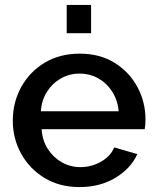

<svg xmlns="http://www.w3.org/2000/svg" viewBox="-20 -750 635 780"><path d="M303 10Q222 10 161 -27Q100 -64 66 -125.5Q32 -187 32 -260Q32 -334 66 -396Q100 -458 161 -495Q222 -532 304 -532Q386 -532 446 -494.5Q506 -457 538.5 -396Q571 -335 571 -265Q571 -240 568 -225H149Q152 -179 174.5 -144.5Q197 -110 231.5 -90.5Q266 -71 307 -71Q351 -71 390 -93Q429 -115 444 -151L538 -124Q511 -65 448.5 -27.5Q386 10 303 10ZM146 -298H462Q458 -343 436 -377.5Q414 -412 379.5 -431.5Q345 -451 303 -451Q262 -451 227.5 -431.5Q193 -412 171 -377.5Q149 -343 146 -298ZM251 -615V-730H350V-615Z"/></svg>

Font: Raleway SemiBold
Style: Regular
Weight: 600
Designer: Matt McInerney, Pablo Impallari, Rodrigo Fuenzalida
Foundry: Matt McInerney, Pablo Impallari, Rodrigo Fuenzalida
Version: Version 4.026